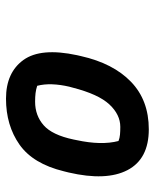

<svg xmlns="http://www.w3.org/2000/svg" viewBox="42 -844 516 640"><g transform="rotate(90 300.0 -524.0)"><path d="M411 -762Q510 -762 547 -691Q584 -620 555 -495L551 -479Q526 -376 462 -331Q398 -286 309 -286Q222 -286 180 -344Q138 -402 164 -523L167 -536Q191 -643 252.5 -702.5Q314 -762 411 -762ZM403 -667Q362 -667 328 -630.5Q294 -594 272 -508L269 -497Q262 -467 261 -440Q260 -413 266 -390Q278 -386 290.5 -384.5Q303 -383 319 -383Q365 -383 397.5 -411.5Q430 -440 445 -511L447 -521Q465 -604 450 -661Q440 -665 428.5 -666Q417 -667 403 -667Z"/></g></svg>

Font: Recursive Sn Csl St
Style: Bold Italic
Weight: 700
Italic angle: -15°
Version: Version 1.079;hotconv 1.0.112;makeotfexe 2.5.65598; ttfautoh